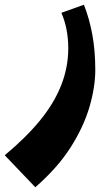

<svg xmlns="http://www.w3.org/2000/svg" viewBox="-100 -420 472 810"><path d="M49 370 -80 235Q9 161 68.5 88.5Q128 16 158 -60Q188 -136 188 -217Q188 -256 181 -293.5Q174 -331 159 -366L254 -400Q277 -342 289.5 -274Q302 -206 302 -125Q302 -53 277.5 31Q253 115 198 201.5Q143 288 49 370Z"/></svg>

Font: Marhey Medium
Style: Regular
Weight: 500
Designer: Nur Syamsi & Bustanul Arifin
Foundry: Namelatype
Version: Version 1.000